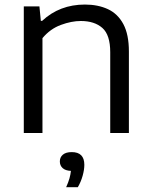

<svg xmlns="http://www.w3.org/2000/svg" viewBox="-20 -570 648 823"><path d="M82 0V-542.5H149L155 -480.5H160.5Q235.5 -550.5 344 -550.5Q400 -550.5 442.5 -530.8Q485 -511 508.8 -466.5Q532.5 -422 532.5 -349V0H452.5V-346Q452.5 -420.5 418.8 -450.2Q385 -480 326.5 -480Q286.5 -480 241 -463.2Q195.5 -446.5 162 -406.5V0ZM263.5 232.5Q273 211.5 277.8 194.5Q282.5 177.5 284 162.5Q260.5 161.5 248.5 150.5Q236.5 139.5 236.5 122Q236.5 104 249.5 93Q262.5 82 287.5 82Q341.5 82 341.5 136.5Q341.5 157.5 334.2 183.5Q327 209.5 313.5 232.5Z"/></svg>

Font: Encode Sans Semi Expanded
Style: Regular
Weight: 400
Width: 6
Designer: Multiple Designers
Foundry: Impallari Type
Version: Version 3.000; ttfautohint (v1.8.3) -l 8 -r 50 -G 200 -x 14 